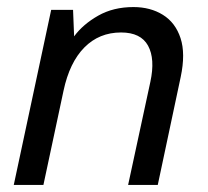

<svg xmlns="http://www.w3.org/2000/svg" viewBox="-20 -524 590 544"><path d="M19 0 125 -496H187L190 -421Q215 -455 258 -479.5Q301 -504 358 -504Q406 -504 441.5 -482Q477 -460 491.5 -416Q506 -372 492 -306L427 0H343L406 -292Q420 -357 399.5 -394.5Q379 -432 323 -432Q261 -432 219 -389.5Q177 -347 160 -267L103 0Z"/></svg>

Font: Atkinson Hyperlegible Next
Style: Italic
Weight: 400
Italic angle: -12°
Designer: Elliott Scott, Megan Eiswerth, Linus Boman, Theodore Petrosky, Letters from Sweden
Foundry: Applied Design Works, Letters from Sweden
Version: Version 2.001